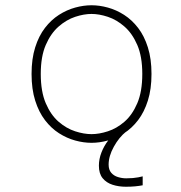

<svg xmlns="http://www.w3.org/2000/svg" viewBox="-20 -532 690 730"><path d="M328 11Q297.5 11 265.8 2.2Q234 -6.5 204.2 -25.5Q174.5 -44.5 151 -75.2Q127.5 -106 113.8 -149.5Q100 -193 100 -251Q100 -308.5 113.8 -352Q127.5 -395.5 151 -426Q174.5 -456.5 204.2 -475.5Q234 -494.5 265.8 -503.2Q297.5 -512 328 -512Q358.5 -512 390.2 -503.2Q422 -494.5 451.8 -475.5Q481.5 -456.5 505 -426Q528.5 -395.5 542.2 -352Q556 -308.5 556 -251Q556 -193 542.2 -149.5Q528.5 -106 505 -75.2Q481.5 -44.5 451.8 -25.5Q422 -6.5 390.2 2.2Q358.5 11 328 11ZM328 -22Q357 -22 390.2 -32.8Q423.5 -43.5 453.2 -69.2Q483 -95 502 -139.5Q521 -184 521 -251Q521 -317 502 -361Q483 -405 453.2 -431Q423.5 -457 390.2 -468Q357 -479 328 -479Q299 -479 265.8 -468Q232.5 -457 202.8 -431Q173 -405 154 -361Q135 -317 135 -251Q135 -184 154 -139.5Q173 -95 202.8 -69.2Q232.5 -43.5 265.8 -32.8Q299 -22 328 -22ZM522.5 138.5V172.5Q509 175 493.8 176.5Q478.5 178 458.5 178Q431.5 178 408 170.5Q384.5 163 370.2 145.5Q356 128 356 98Q356 72.5 365.8 47.5Q375.5 22.5 391.8 1.5Q408 -19.5 427 -32H460Q432.5 -10 412.8 25.8Q393 61.5 393 94Q393 113.5 403 125Q413 136.5 428.5 141.2Q444 146 460 146Q474 146 485.2 145Q496.5 144 505.8 142.2Q515 140.5 522.5 138.5Z"/></svg>

Font: Trispace Thin
Style: Regular
Weight: 100
Designer: Tyler Finck
Foundry: Etcetera Type Company
Version: Version 1.210